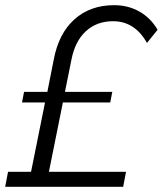

<svg xmlns="http://www.w3.org/2000/svg" viewBox="-28 -722 629 742"><path d="M581 -607 540 -556Q493 -640 409 -640Q346 -640 304 -601.5Q262 -563 248 -491L223 -367H406L398 -326H215L161 -58H459L448 0H-8L3 -58H92L146 -326H57L65 -367H155L180 -493Q199 -593 260 -647.5Q321 -702 413 -702Q467 -702 510.5 -677.5Q554 -653 581 -607Z"/></svg>

Font: TypoPRO Montserrat Alternates
Style: Italic
Weight: 300
Italic angle: -11.3°
Designer: Julieta Ulanovsky
Foundry: Julieta Ulanovsky
Version: Version 6.001